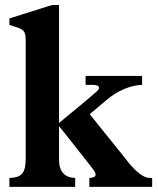

<svg xmlns="http://www.w3.org/2000/svg" viewBox="-20 -728 614 748"><path d="M329.6 -283.2Q331.5 -281.2 342.8 -266.8Q354 -252.4 370.4 -232.2Q386.7 -211.9 405.5 -188.7Q424.3 -165.5 440.7 -145Q457 -124.5 468.5 -110.4Q480 -96.2 481.4 -93.8Q503.4 -66.9 524.9 -50.8Q546.4 -34.7 563 -34.7H572.8V0H328.1V-34.7Q339.4 -35.2 345.9 -38.3Q352.5 -41.5 352.5 -47.4Q352.5 -50.3 350.1 -56.4Q347.7 -62.5 342.8 -68.4Q339.4 -72.8 329.1 -85.9Q318.8 -99.1 305.2 -116.5Q291.5 -133.8 276.1 -153.3Q260.7 -172.9 247.1 -190.2Q233.4 -207.5 223.1 -220.2Q212.9 -232.9 210 -236.8V-105.5Q210 -70.8 226.1 -53.2Q242.2 -35.6 272.9 -34.7V0H16.6V-34.7Q35.6 -35.2 47.9 -39.6Q60.1 -43.9 67.1 -53Q74.2 -62 77.1 -75.7Q80.1 -89.4 80.1 -107.9V-573.2Q80.1 -588.4 77.4 -596.9Q74.7 -605.5 67.6 -611.1Q60.5 -616.7 48.1 -620.8Q35.6 -625 16.6 -630.9V-655.8Q20.5 -657.2 33.2 -661.4Q45.9 -665.5 63.2 -670.9Q80.6 -676.3 100.1 -682.4Q119.6 -688.5 137 -694.1Q154.3 -699.7 167 -703.6Q179.7 -707.5 183.6 -708.5H210V-249Q214.8 -252.9 226.6 -262.7Q238.3 -272.5 253.4 -284.9Q268.6 -297.4 285.2 -311Q301.8 -324.7 316.4 -337.2Q331.1 -349.6 342.3 -359.1Q353.5 -368.7 357.4 -372.1Q360.4 -375.5 363.3 -378.9Q366.2 -382.3 365.7 -385.7Q365.7 -397.5 339.4 -397.5H313.5V-432.1H533.7V-397.5Q500.5 -396.5 464.6 -381.6Q428.7 -366.7 395.5 -338.9Z"/></svg>

Font: XB Niloofar
Style: Bold
Weight: 700
Designer: Behnam
Foundry: Irmug
Version: Version 7.201 2008